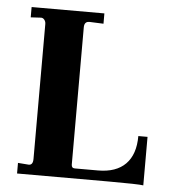

<svg xmlns="http://www.w3.org/2000/svg" viewBox="-47 -640 608 686"><g transform="rotate(5 257.0 -297.0)"><path d="M492 3Q474 0 368 0H39V-38L78 -35Q93 -35 93 -57V-541Q93 -550 87.5 -556.5Q82 -563 74 -562L39 -560V-597H300V-560L251 -562H249Q231 -562 231 -541V-49Q231 -36 243 -36H326Q391 -36 425 -70.5Q459 -105 459 -171H492Z"/></g></svg>

Font: UnnaBold
Style: Bold
Weight: 700
Designer: Jorge de Buen Unna
Foundry: Omnibus-Type
Version: Version 2.008;hotconv 1.0.109;makeotfexe 2.5.65596